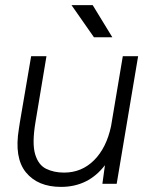

<svg xmlns="http://www.w3.org/2000/svg" viewBox="-20 -720 594 752"><path d="M119 -242Q105 -159 117.5 -116.5Q130 -74 160.5 -59Q191 -44 231 -44Q300 -44 348.5 -92.5Q397 -141 415 -226L461 -500H521L437 0H381L391 -73Q326 12 219 12Q128 12 81.5 -45Q35 -102 54 -216L58 -242L102 -500H162ZM348 -574 260 -700H343L420 -574Z"/></svg>

Font: Figtree Light
Style: Italic
Weight: 300
Italic angle: -9.5°
Foundry: Erik Kennedy
Version: Version 2.001; ttfautohint (v1.8.4.7-5d5b);gftools[0.9.27]